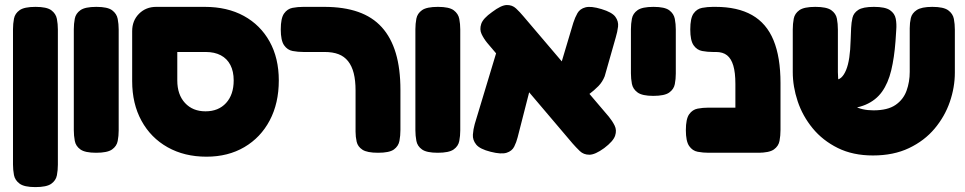

<svg xmlns="http://www.w3.org/2000/svg" viewBox="-20 -614 3937 783"><path d="M124 149Q79 149 60 135Q41 121 37 100Q33 79 33 57V-495Q33 -517 37 -538Q41 -559 60 -572.5Q79 -586 125 -586Q171 -586 189.5 -572Q208 -558 212 -537Q216 -516 216 -494V58Q216 80 212 101Q208 122 189 135.5Q170 149 124 149Z M372 9Q327 9 308 -4.5Q289 -18 285 -39.5Q281 -61 281 -83V-495Q281 -517 285 -538Q289 -559 308 -572.5Q327 -586 373 -586Q419 -586 437.5 -572Q456 -558 460 -537Q464 -516 464 -494V-82Q464 -60 460 -39Q456 -18 437 -4.5Q418 9 372 9Z M822 25Q732 25 663.5 -13.5Q595 -52 557 -121.5Q519 -191 519 -283V-487Q519 -530 547 -558Q575 -586 617 -586H815Q907 -586 974.5 -549Q1042 -512 1079.5 -444.5Q1117 -377 1117 -286Q1117 -193 1080 -123Q1043 -53 976.5 -14Q910 25 822 25ZM818 -160Q871 -160 902 -194Q933 -228 933 -286Q933 -323 919.5 -349Q906 -375 880.5 -388.5Q855 -402 819 -402H703V-286Q703 -228 734.5 -194Q766 -160 818 -160Z M1522 9Q1477 9 1458 -3.5Q1439 -16 1434.5 -36Q1430 -56 1430 -77V-245Q1430 -286 1422.5 -315.5Q1415 -345 1399.5 -364.5Q1384 -384 1360.5 -393Q1337 -402 1304 -402H1218Q1195 -402 1173.5 -406Q1152 -410 1138.5 -429.5Q1125 -449 1125 -494Q1125 -540 1138.5 -559Q1152 -578 1173 -582Q1194 -586 1217 -586H1302Q1382 -586 1440.5 -565.5Q1499 -545 1537 -503Q1575 -461 1594 -397.5Q1613 -334 1613 -247V-84Q1613 -61 1609 -39.5Q1605 -18 1586.5 -4.5Q1568 9 1522 9Z M1765 9Q1720 9 1701 -4.5Q1682 -18 1678 -39.5Q1674 -61 1674 -83V-495Q1674 -517 1678 -538Q1682 -559 1701 -572.5Q1720 -586 1766 -586Q1812 -586 1830.5 -572Q1849 -558 1853 -537Q1857 -516 1857 -494V-82Q1857 -60 1853 -39Q1849 -18 1830 -4.5Q1811 9 1765 9Z M2444 -10Q2407 17 2383.5 17Q2360 17 2344.5 2Q2329 -13 2315 -29L1967 -439Q1953 -456 1944 -475Q1935 -494 1942.5 -516.5Q1950 -539 1987 -565Q2024 -593 2046.5 -593.5Q2069 -594 2084.5 -579.5Q2100 -565 2115 -547L2463 -138Q2477 -121 2486.5 -102Q2496 -83 2488.5 -60.5Q2481 -38 2444 -10ZM1981 5Q1937 -6 1922 -24.5Q1907 -43 1908.5 -65Q1910 -87 1916 -108L2012 -426L2166 -347L2091 -54Q2086 -34 2077 -16Q2068 2 2046 9Q2024 16 1981 5ZM2321 -179 2246 -280 2318 -521Q2325 -543 2335 -560.5Q2345 -578 2367.5 -584Q2390 -590 2433 -577Q2476 -564 2489.5 -545.5Q2503 -527 2500.5 -505.5Q2498 -484 2491 -461L2446 -303Q2437 -280 2420.5 -263Q2404 -246 2379.5 -227.5Q2355 -209 2321 -179Z M2644 -223Q2599 -223 2580 -237Q2561 -251 2557 -272Q2553 -293 2553 -315V-495Q2553 -517 2557 -538Q2561 -559 2580 -572.5Q2599 -586 2645 -586Q2691 -586 2709.5 -572Q2728 -558 2732 -537Q2736 -516 2736 -494V-314Q2736 -292 2732 -271Q2728 -250 2709 -236.5Q2690 -223 2644 -223Z M3071 9Q3027 9 3007.5 -3.5Q2988 -16 2983.5 -36Q2979 -56 2979 -77V-272Q2979 -318 2970.5 -346.5Q2962 -375 2945 -388.5Q2928 -402 2900 -402H2888Q2865 -402 2843.5 -406Q2822 -410 2808.5 -429.5Q2795 -449 2795 -494Q2795 -540 2808.5 -559Q2822 -578 2843.5 -582Q2865 -586 2887 -586H2898Q2988 -586 3047 -552.5Q3106 -519 3134.5 -450Q3163 -381 3163 -275V-84Q3163 -61 3159 -39.5Q3155 -18 3136 -4.5Q3117 9 3071 9ZM2870 9Q2847 9 2825.5 5Q2804 1 2790.5 -18.5Q2777 -38 2777 -83Q2777 -129 2790.5 -148Q2804 -167 2825 -171Q2846 -175 2869 -175H3082L3081 9Z M3540 20Q3458 20 3396.5 -10.5Q3335 -41 3294 -91Q3253 -141 3233 -201Q3213 -261 3213 -320V-494Q3213 -517 3217 -538Q3221 -559 3240 -572.5Q3259 -586 3305 -586Q3351 -586 3370 -572.5Q3389 -559 3393 -538Q3397 -517 3397 -493V-320Q3397 -269 3413.5 -234.5Q3430 -200 3462.5 -182Q3495 -164 3542 -164Q3600 -164 3632 -186Q3664 -208 3677 -244Q3690 -280 3690 -321V-499Q3690 -521 3694.5 -540.5Q3699 -560 3718.5 -573Q3738 -586 3782 -586Q3828 -586 3847 -572Q3866 -558 3870 -537Q3874 -516 3874 -493V-318Q3874 -258 3853.5 -198.5Q3833 -139 3791.5 -89.5Q3750 -40 3687 -10Q3624 20 3540 20ZM3337 -169V-288H3385Q3400 -288 3411 -298Q3422 -308 3430.5 -328.5Q3439 -349 3443.5 -379.5Q3448 -410 3449 -450L3451 -500Q3452 -522 3456.5 -541.5Q3461 -561 3480 -573.5Q3499 -586 3544 -586Q3590 -586 3609.5 -572.5Q3629 -559 3633 -537.5Q3637 -516 3635 -492L3632 -446Q3627 -379 3614.5 -327Q3602 -275 3577 -240Q3552 -205 3510 -187Q3468 -169 3405 -169Z"/></svg>

Font: Fredoka Light
Style: Bold
Weight: 700
Version: Version 2.001